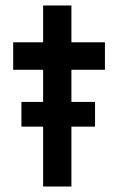

<svg xmlns="http://www.w3.org/2000/svg" viewBox="-20 -679 424 699"><path d="M137 0V-218H58V-308H137V-425H28V-525H137V-659H240V-525H362V-425H240V-308H326V-218H240V0Z"/></svg>

Font: Lexend
Style: Regular
Weight: 400
Designer: Bonnie Shaver-Troup, Thomas Jockin
Foundry: Lexend
Version: Version 1.007; ttfautohint (v1.8.3)